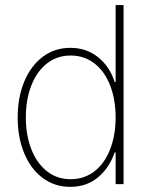

<svg xmlns="http://www.w3.org/2000/svg" viewBox="-20 -727 604 758"><path d="M49.8 -263.7Q49.8 -342.3 75.7 -404.8Q101.6 -467.3 148.7 -502.7Q195.8 -538.1 257.8 -538.1Q321.3 -538.1 367.2 -501.2Q413.1 -464.4 432.6 -403.3H436.5V-707H467.8V0H436.5V-125H432.6Q411.1 -63 366 -26.1Q320.8 10.7 257.8 10.7Q195.3 10.7 148.2 -24.7Q101.1 -60.1 75.4 -122.3Q49.8 -184.6 49.8 -263.7ZM436.5 -263.7Q436.5 -333.5 415 -389.2Q393.6 -444.8 353.3 -476.3Q313 -507.8 258.8 -507.8Q205.1 -507.8 165 -476.1Q125 -444.3 103.5 -388.9Q82 -333.5 82 -263.7Q82 -193.8 103.5 -138.4Q125 -83 165 -51.3Q205.1 -19.5 258.8 -19.5Q313 -19.5 353.3 -51Q393.6 -82.5 415 -138.2Q436.5 -193.8 436.5 -263.7Z"/></svg>

Font: Pretendard JP Thin
Style: Regular
Weight: 100
Designer: Base glyphs from Inter by Rasmus Andersson; Hangeul glyphs from Noto Sans CJK(Source Han Sans) by Jang Soo-young and Kan
Foundry: Kil Hyung-jin
Version: Version 1.309